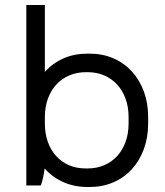

<svg xmlns="http://www.w3.org/2000/svg" viewBox="-20 -740 657 766"><path d="M329 6H338Q389 6 432 -12.5Q475 -31 506 -65Q537 -99 554 -145.5Q571 -192 571 -247V-273Q571 -329 554 -375Q537 -421 506 -455Q475 -489 432 -507.5Q389 -526 338 -526H329Q276 -526 233 -507Q190 -488 159 -453V-720H85V0H143Q148 -13 152 -32Q156 -51 158 -68Q189 -33 232.5 -13.5Q276 6 329 6ZM322 -68Q285 -68 255 -81Q225 -94 203.5 -118Q182 -142 170.5 -175Q159 -208 159 -247V-273Q159 -313 171 -346Q183 -379 204.5 -402.5Q226 -426 256 -439Q286 -452 322 -452H330Q366 -452 396 -439Q426 -426 447.5 -402.5Q469 -379 481 -346Q493 -313 493 -273V-247Q493 -207 481 -174Q469 -141 447.5 -117.5Q426 -94 396 -81Q366 -68 330 -68Z"/></svg>

Font: Fixel Variable
Style: Regular
Weight: 100
Width: 3
Designer: AlfaBravo + MacPaw
Foundry: Kyrylo Tkachov, Marchela Mozhyna, Serhii Makarenko, Maria Weinstein, Zakhar Kryvoshyya
Version: Version 1.211